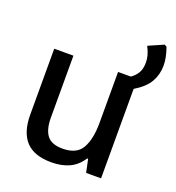

<svg xmlns="http://www.w3.org/2000/svg" viewBox="-137 -860 894 978"><g transform="rotate(20 310.0 -370.5)"><path d="M250 10Q156 10 111.5 -38.5Q67 -87 67 -182V-539H171V-203Q171 -140 195.5 -107.5Q220 -75 280 -75Q357 -75 385 -125.5Q413 -176 413 -263V-539H482Q504 -554 517 -575.5Q530 -597 530 -633Q530 -651 525 -670Q520 -689 507 -715L589 -751L601 -744Q611 -716 615.5 -692.5Q620 -669 620 -648Q620 -600 597 -559.5Q574 -519 517 -485V0H436L421 -71H416Q388 -28 347 -9Q306 10 250 10Z"/></g></svg>

Font: Noto Sans Mono Medium
Style: Regular
Weight: 500
Designer: Monotype Design Team
Foundry: Monotype Imaging Inc.
Version: Version 2.014